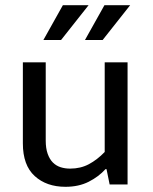

<svg xmlns="http://www.w3.org/2000/svg" viewBox="-20 -710 589 739"><path d="M383 -470H471V0H402L390 -59H386Q360 -30 321.5 -10.5Q283 9 232 9Q159 9 113.5 -32.5Q68 -74 68 -158V-470H156V-169Q156 -139 163.5 -118Q171 -97 183.5 -84.5Q196 -72 213 -66.5Q230 -61 250 -61Q290 -61 322 -78Q354 -95 383 -125ZM215 -556H147L222 -690H321ZM375 -556H307L382 -690H481Z"/></svg>

Font: Mukta
Style: Regular
Weight: 400
Designer: Girish Dalvi and Yashodeep Gholap
Foundry: Ek Type
Version: Version 2.538;PS 1.001;hotconv 16.6.51;makeotf.lib2.5.65220;